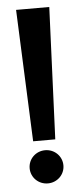

<svg xmlns="http://www.w3.org/2000/svg" viewBox="-48 -618 269 657"><g transform="rotate(-5 87.0 -289.5)"><path d="M32 -46C32 -14 58 11 90 11C122 11 148 -14 148 -46C148 -78 122 -103 90 -103C58 -103 32 -78 32 -46ZM33 -590 52 -137H128L147 -590Z"/></g></svg>

Font: Charger Sport
Style: SeBd
Weight: 600
Designer: Jasper
Foundry: Cannot Into Space Fonts
Version: Version 1.1